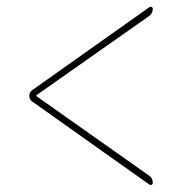

<svg xmlns="http://www.w3.org/2000/svg" viewBox="-20 -594 540 559"><path d="M73.2 -298.8Q65.4 -304.7 65.4 -314.9Q65.4 -325.2 73.2 -331.1L415 -573.2Q418 -575.2 421.4 -573.7Q424.8 -572.3 424.8 -568.4Q424.8 -555.7 415 -547.9L86.9 -317.4Q85.9 -317.4 85.9 -315.4Q85.9 -313.5 86.9 -313.5L415 -82Q424.8 -75.2 424.8 -61.5Q424.8 -57.6 421.4 -56.2Q418 -54.7 415 -56.6Z"/></svg>

Font: Rounded-X Mgen+ 1m thin
Style: Regular
Weight: 100
Designer: [Source Han Sans]
Ryoko NISHIZUKA  (kana & ideographs); Paul D. Hunt (Latin, Greek & Cyrillic); Wenlong ZHANG  (bopomofo
Version: Version 1.059.20150602